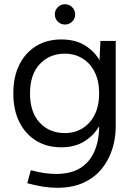

<svg xmlns="http://www.w3.org/2000/svg" viewBox="-20 -695 634 915"><path d="M109.8 178 127 116.2Q160 125.2 190.2 129.6Q220.5 134 246.8 134Q316.3 134 361.3 106.6Q406.4 79.2 429.2 28.2Q452 -22.8 452.7 -94Q429.7 -52.4 384.1 -22.7Q338.4 7 271.8 7Q203.5 7 151.9 -24.7Q100.3 -56.5 71.9 -114Q43.5 -171.5 43.5 -250Q43.5 -328.5 71.9 -386Q100.3 -443.5 151.9 -475.3Q203.5 -507 271.8 -507Q339.9 -507 385.6 -478.2Q431.2 -449.4 454.2 -407.5L458.7 -500H531.5V-91.6Q531.5 -35.8 514.7 16.6Q497.9 69 464.1 110.4Q430.2 151.8 377.5 175.9Q324.7 200 252 200Q221.3 200 185.5 194.5Q149.8 189 109.8 178ZM288.7 -60.8Q336.3 -60.8 373.2 -83.6Q410.2 -106.3 431.3 -148.6Q452.5 -190.9 452.5 -250Q452.5 -309.3 431.3 -351.5Q410.2 -393.7 373.2 -416.4Q336.3 -439.2 288.7 -439.2Q215.9 -439.2 169.4 -389.5Q123 -339.8 123 -250Q123 -159.9 169.4 -110.3Q215.9 -60.8 288.7 -60.8ZM289.3 -578.1Q269.8 -578.1 255.6 -591.9Q241.3 -605.8 241.3 -626.1Q241.3 -646.4 255.5 -660.7Q269.8 -674.9 289.3 -674.9Q309.7 -674.9 323.9 -660.7Q338.2 -646.4 338.2 -626Q338.2 -605.8 324 -591.9Q309.8 -578.1 289.3 -578.1Z"/></svg>

Font: Envelope Sans Variable
Style: Regular
Weight: 500
Designer: Andreas Rasmussen / Norman Anderson
Foundry: mail.de GmbH
Version: Version 1.150